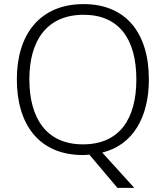

<svg xmlns="http://www.w3.org/2000/svg" viewBox="-20 -745 808 935"><path d="M705 -358C705 -585 593 -725 387 -725C173 -725 62 -576 62 -359C62 -141 168 10 384 10C394 10 405 9 415 8L552 170H634L478 -2C629 -39 705 -176 705 -358ZM123 -359C123 -547 208 -673 387 -673C558 -673 644 -557 644 -358C644 -167 563 -42 384 -42C206 -42 123 -169 123 -359Z"/></svg>

Font: Noto Sans Devanagari UI Light
Style: Regular
Weight: 300
Designer: Jelle Bosma - Monotype Design Team
Foundry: Monotype Imaging Inc.
Version: Version 2.004